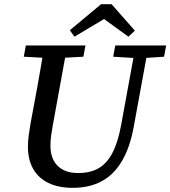

<svg xmlns="http://www.w3.org/2000/svg" viewBox="-20 -885 817 921"><path d="M221 -606 94 -613 104 -667H390L380 -613L252 -606ZM329 16Q259 16 211 -8Q163 -32 138.5 -76Q114 -120 114 -181Q114 -207 117.5 -233.5Q121 -260 126 -290L139 -360Q149 -412 158 -462.5Q167 -513 176 -564.5Q185 -616 193 -667H303L234 -288Q229 -260 225.5 -236.5Q222 -213 222 -183Q222 -146 236.5 -117Q251 -88 280.5 -71.5Q310 -55 354 -55Q413 -55 453 -78Q493 -101 519.5 -152Q546 -203 561 -285L631 -667H693L621 -274Q603 -177 565 -112.5Q527 -48 468.5 -16Q410 16 329 16ZM637 -606 523 -613 533 -667H777L767 -613L663 -606ZM515 -865 627 -738 596 -709 447 -817H518L337 -709L315 -740L465 -865Z"/></svg>

Font: Source Serif 4 Medium
Style: Italic
Weight: 500
Italic angle: -12°
Designer: Frank Grießhammer
Foundry: Adobe Systems Incorporated
Version: Version 4.004;hotconv 1.0.116;makeotfexe 2.5.65601